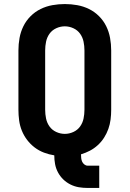

<svg xmlns="http://www.w3.org/2000/svg" viewBox="-20 -763 640 948"><path d="M413 165Q391 165 369.5 161.5Q348 158 328 148Q308 138 292.5 123Q277 108 266.5 88.5Q256 69 252 47.5Q248 26 248 4Q222 0 197 -9.5Q172 -19 151 -35Q130 -51 114 -72Q98 -93 88 -117.5Q78 -142 74.5 -168.5Q71 -195 71 -221V-514Q71 -545 76.5 -575.5Q82 -606 95.5 -633.5Q109 -661 131 -683Q153 -705 180.5 -718.5Q208 -732 238.5 -737.5Q269 -743 300 -743Q331 -743 361.5 -737.5Q392 -732 419.5 -718.5Q447 -705 469 -683Q491 -661 504.5 -633.5Q518 -606 523.5 -575.5Q529 -545 529 -514V-221Q529 -197 526 -173Q523 -149 515 -126.5Q507 -104 494 -83.5Q481 -63 463 -46.5Q445 -30 424 -19Q403 -8 380 -1V0Q380 9 381 18Q382 27 385.5 35Q389 43 396.5 49Q404 55 413 55H470V165ZM300 -102Q322 -102 342.5 -111.5Q363 -121 375.5 -138.5Q388 -156 392.5 -177.5Q397 -199 397 -221V-514Q397 -536 392.5 -557.5Q388 -579 375.5 -596.5Q363 -614 342.5 -623.5Q322 -633 300 -633Q278 -633 257.5 -623.5Q237 -614 224.5 -596.5Q212 -579 207.5 -557.5Q203 -536 203 -514V-221Q203 -199 207.5 -177.5Q212 -156 224.5 -138.5Q237 -121 257.5 -111.5Q278 -102 300 -102Z"/></svg>

Font: Iosevka Aile Extrabold
Style: Regular
Weight: 800
Designer: Belleve Invis
Foundry: Belleve Invis
Version: Version 27.3.5; ttfautohint (v1.8.4)